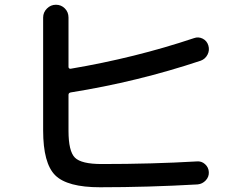

<svg xmlns="http://www.w3.org/2000/svg" viewBox="-20 -770 1040 810"><path d="M402 20Q264 20 213 -30.5Q162 -81 162 -220V-696Q162 -718 178 -734Q194 -750 216 -750Q238 -750 253.5 -734.5Q269 -719 269 -696V-487Q269 -484 272 -481.5Q275 -479 278 -480Q550 -526 798 -609Q817 -616 835 -607Q853 -598 859 -578Q865 -558 855.5 -539.5Q846 -521 827 -514Q560 -425 278 -380Q269 -378 269 -370V-218Q269 -132 296 -105Q323 -78 409 -78Q622 -78 810 -89Q830 -91 845 -77.5Q860 -64 861 -44Q862 -24 848 -9Q834 6 814 8Q604 20 402 20Z"/></svg>

Font: Rounded Mplus 1c Medium
Style: Regular
Weight: 500
Version: Version 1.059.20150529